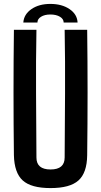

<svg xmlns="http://www.w3.org/2000/svg" viewBox="-20 -952 516 980"><path d="M238 8Q139 8 96 -31Q53 -70 51 -160Q49 -320 49 -480Q49 -640 51 -800H166Q163 -640 164 -474Q165 -308 166 -148Q166 -87 238 -87Q310 -87 310 -148Q311 -308 312 -474Q313 -640 310 -800H425Q427 -640 427 -480Q427 -320 425 -160Q424 -70 380.5 -31Q337 8 238 8ZM99 -837Q102 -879 140.5 -905.5Q179 -932 237 -932Q296 -932 335 -905.5Q374 -879 376 -837H305Q305 -855 286 -866.5Q267 -878 237 -878Q208 -878 189.5 -866.5Q171 -855 171 -837Z"/></svg>

Font: Big Shoulders Text
Style: Bold
Weight: 700
Designer: Patric King
Foundry: XO Type Co
Version: Version 1.000; ttfautohint (v1.8.2)